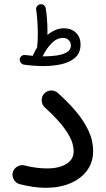

<svg xmlns="http://www.w3.org/2000/svg" viewBox="-20 -854 506 915"><path d="M74.2 -572.3Q75.2 -581.5 83 -587.4Q90.8 -593.3 100.1 -591.8Q118.7 -589.4 136.2 -587.9Q136.7 -589.8 137.7 -591.8Q146.5 -611.3 157.2 -628.9Q156.7 -630.4 157.2 -632.8Q160.2 -655.8 160.2 -690.9Q160.2 -720.7 158 -753.2Q155.8 -785.6 152.3 -808.6Q150.9 -817.9 157.2 -825.2Q163.6 -832.5 171.9 -833.5Q182.1 -835 189.5 -828.9Q196.8 -822.8 198.2 -813Q202.1 -790 204.1 -761Q206.1 -731.9 206.1 -707.5Q206.1 -697.3 206.1 -687.5Q223.6 -702.1 243.4 -710.7Q263.2 -719.2 285.2 -719.2Q319.8 -719.2 341.8 -698.2Q363.8 -677.2 363.8 -641.6Q363.8 -603 339.6 -580.6Q315.4 -558.1 275.1 -548.6Q234.9 -539.1 186 -539.1Q144.5 -539.1 94.2 -545.9Q85 -547.4 79.1 -555.2Q73.2 -563 74.2 -572.3ZM279.8 -673.3Q250.5 -673.3 225.6 -647.5Q200.7 -621.6 183.1 -585.4Q186 -585.4 189.5 -585.4Q220.7 -585.4 250 -589.6Q279.3 -593.8 298.6 -605Q317.9 -616.2 317.9 -637.2Q317.9 -651.9 307.4 -662.6Q296.9 -673.3 279.8 -673.3ZM40.5 -31.2Q44.9 -49.3 61.3 -59.6Q77.6 -69.8 95.7 -65.9Q123 -58.6 151.9 -54.9Q180.7 -51.3 204.1 -51.3Q262.2 -51.3 296.6 -73Q331.1 -94.7 331.1 -132.3Q331.1 -168.5 310.8 -205.1Q290.5 -241.7 259.3 -276.6Q228 -311.5 193.8 -341.8Q179.7 -354.5 178.7 -373.8Q177.7 -393.1 189.9 -407.2Q202.6 -421.4 221.9 -422.6Q241.2 -423.8 255.4 -411.1Q302.2 -369.6 340.3 -325Q378.4 -280.3 401.1 -232.7Q423.8 -185.1 423.8 -133.8Q423.8 -80.6 394.8 -41.3Q365.7 -2 314.9 19.5Q264.2 41 198.2 41Q142.1 41 75.2 23.9Q57.1 20 46.9 3.4Q36.6 -13.2 40.5 -31.2Z"/></svg>

Font: Mikhak-FD Medium
Style: Regular
Weight: 500
Designer: Amin Abedi
Version: Version 3.2